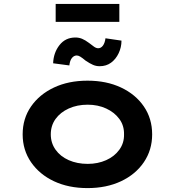

<svg xmlns="http://www.w3.org/2000/svg" viewBox="-20 -953 896 983"><path d="M428 10Q331 10 256.5 -25Q182 -60 139 -122.5Q96 -185 96 -265Q96 -346 139 -408Q182 -470 256.5 -505Q331 -540 428 -540Q525 -540 599.5 -505Q674 -470 716.5 -408Q759 -346 759 -265Q759 -185 716.5 -122.5Q674 -60 599.5 -25Q525 10 428 10ZM429 -114Q481 -114 523.5 -133Q566 -152 591 -186.5Q616 -221 615 -265Q616 -310 591 -344Q566 -378 523.5 -397.5Q481 -417 429 -417Q375 -417 332 -397.5Q289 -378 264.5 -344Q240 -310 240 -265Q240 -221 264.5 -186.5Q289 -152 332 -133Q375 -114 429 -114ZM490 -614Q472 -614 456 -621Q440 -628 419 -642Q401 -657 391 -663Q381 -669 373 -669Q359 -669 348.5 -656.5Q338 -644 335 -618L252 -629Q254 -683 284.5 -722Q315 -761 366 -761Q384 -761 400 -754.5Q416 -748 436 -733Q451 -721 462 -713.5Q473 -706 483 -706Q497 -706 507 -719.5Q517 -733 520 -757L602 -745Q602 -711 587.5 -680.5Q573 -650 548.5 -632Q524 -614 490 -614ZM265 -841V-933H591V-841Z"/></svg>

Font: Lexend Mega SemiBold
Style: Regular
Weight: 600
Designer: Bonnie Shaver-Troup, Thomas Jockin
Foundry: Lexend
Version: Version 1.007